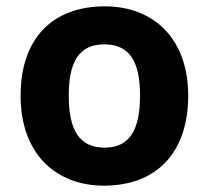

<svg xmlns="http://www.w3.org/2000/svg" viewBox="-20 -627 659 606"><path d="M574 -325C574 -506 464 -607 311 -607C146 -607 45 -506 45 -325C45 -143 155 -41 308 -41C472 -41 574 -143 574 -325ZM197 -325C197 -433 230 -487 309 -487C389 -487 422 -433 422 -325C422 -217 389 -161 310 -161C230 -161 197 -217 197 -325Z"/></svg>

Font: Noto Sans Tamil UI
Style: Bold
Weight: 700
Designer: Jelle Bosma - Monotype Design Team
Foundry: Monotype Imaging Inc.
Version: Version 2.004